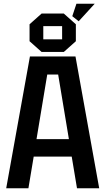

<svg xmlns="http://www.w3.org/2000/svg" viewBox="-20 -1000 560 1020"><path d="M13 0 139 -700H381L507 0H389L361 -168H159L131 0ZM174 -261H346L289 -604H231ZM137 -781V-871L201 -928H319L383 -871V-781L319 -724H201ZM210 -791H310V-861H210ZM398 -887 364 -914 386 -980H483Z"/></svg>

Font: Tektur SemiCondensed Medium
Style: Regular
Weight: 500
Width: 4
Designer: Adam Jagosz
Foundry: Adam Jagosz
Version: Version 1.005;gftools[0.9.30]